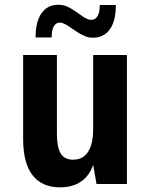

<svg xmlns="http://www.w3.org/2000/svg" viewBox="-20 -780 642 814"><path d="M373 -620.1Q365.2 -620.1 357.9 -621.3Q350.6 -622.6 342.3 -625.7Q334 -628.9 324 -634.3Q314 -639.6 301.8 -647.9L274.9 -666L269 -669.9Q258.3 -676.8 250 -680.4Q241.7 -684.1 233.9 -684.1Q217.3 -684.1 208.3 -668.7Q199.2 -653.3 199.2 -625V-621.1H130.9Q130.9 -688 156 -723.9Q181.2 -759.8 227.1 -759.8Q245.6 -759.8 262.2 -753.2Q278.8 -746.6 299.8 -731.9L330.1 -710.9Q339.8 -704.1 348.9 -700Q357.9 -695.8 366.7 -695.8Q383.8 -695.8 393.3 -711.4Q402.8 -727.1 402.8 -754.9V-758.8H471.2Q471.2 -691.9 446 -656Q420.9 -620.1 373 -620.1ZM234.4 14.2Q157.7 14.2 117.9 -37.4Q78.1 -88.9 78.1 -190.9V-546.9H221.2V-212.9Q221.2 -155.8 237.3 -129.4Q253.4 -103 289.6 -103Q332.5 -103 353.8 -137Q375 -170.9 375 -232.9V-546.9H518.1V0H389.2L375 -81.1Q359.9 -36.1 324.5 -11Q289.1 14.2 234.4 14.2Z"/></svg>

Font: Hack
Style: Bold
Weight: 700
Monospace: yes
Designer: Christopher Simpkins
Foundry: Christopher Simpkins
Version: Version 2.017